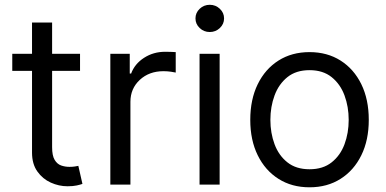

<svg xmlns="http://www.w3.org/2000/svg" viewBox="-20 -770 1610 801"><path d="M313.9 -545.5V-474.4H197.4V-156.2Q197.4 -120.7 207.9 -103.2Q218.4 -85.6 234.9 -79.7Q251.4 -73.9 269.9 -73.9Q283.7 -73.9 292.6 -75.5Q301.5 -77.1 306.8 -78.1L323.9 -2.8Q315.3 0.4 300.1 3.7Q284.8 7.1 261.4 7.1Q225.9 7.1 191.9 -8.2Q158 -23.4 135.8 -54.7Q113.6 -85.9 113.6 -133.5V-474.4H31.2V-545.5H113.6V-676.1H197.4V-545.5Z M440.3 0V-545.5H521.3V-463.1H527Q541.9 -503.6 581 -528.8Q620 -554 669 -554Q678.3 -554 692.1 -553.6Q706 -553.3 713.1 -552.6V-467.3Q708.8 -468.4 693.7 -470.7Q678.6 -473 661.9 -473Q602.3 -473 563.2 -436.8Q524.1 -400.6 524.1 -345.2V0Z M812.5 0V-545.5H896.3V0ZM855.1 -636.4Q830.6 -636.4 813 -653.1Q795.5 -669.7 795.5 -693.2Q795.5 -716.6 813 -733.3Q830.6 -750 855.1 -750Q879.6 -750 897.2 -733.3Q914.8 -716.6 914.8 -693.2Q914.8 -669.7 897.2 -653.1Q879.6 -636.4 855.1 -636.4Z M1271.3 11.4Q1197.4 11.4 1141.9 -23.8Q1086.3 -58.9 1055.2 -122.2Q1024.1 -185.4 1024.1 -269.9Q1024.1 -355.1 1055.2 -418.7Q1086.3 -482.2 1141.9 -517.4Q1197.4 -552.6 1271.3 -552.6Q1345.2 -552.6 1400.7 -517.4Q1456.3 -482.2 1487.4 -418.7Q1518.5 -355.1 1518.5 -269.9Q1518.5 -185.4 1487.4 -122.2Q1456.3 -58.9 1400.7 -23.8Q1345.2 11.4 1271.3 11.4ZM1271.3 -63.9Q1327.4 -63.9 1363.6 -92.7Q1399.9 -121.4 1417.3 -168.3Q1434.7 -215.2 1434.7 -269.9Q1434.7 -324.6 1417.3 -371.8Q1399.9 -419 1363.6 -448.2Q1327.4 -477.3 1271.3 -477.3Q1215.2 -477.3 1179 -448.2Q1142.8 -419 1125.4 -371.8Q1108 -324.6 1108 -269.9Q1108 -215.2 1125.4 -168.3Q1142.8 -121.4 1179 -92.7Q1215.2 -63.9 1271.3 -63.9Z"/></svg>

Font: Inter Alia
Style: Regular
Weight: 400
Designer: Rasmus Andersson (Latin, Greek, Cyrillic etc.) and Evan from Shavian.info (Shavian, old style figures)
Foundry: Shavian.info
Version: Version 0.001;git-37ab20767